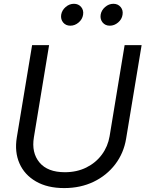

<svg xmlns="http://www.w3.org/2000/svg" viewBox="-20 -961 752 993"><path d="M312 11.7Q225.1 11.7 165.8 -22.7Q106.4 -57.1 80.6 -116.2Q54.7 -175.3 66.9 -250L146 -727.5H233.9L155.3 -251Q142.1 -171.4 184.1 -120.8Q226.1 -70.3 315.4 -70.3Q377.4 -70.3 426.5 -94.7Q475.6 -119.1 506.8 -161.4Q538.1 -203.6 546.9 -256.8L624.5 -727.5H712.4L632.3 -244.1Q620.1 -169.4 576.2 -111.6Q532.2 -53.7 464.4 -21Q396.5 11.7 312 11.7ZM343.8 -828.1Q320.3 -828.1 306.6 -844.7Q293 -861.3 296.4 -884.8Q300.3 -908.2 319.6 -924.8Q338.9 -941.4 362.3 -941.4Q385.7 -941.4 399.7 -924.8Q413.6 -908.2 409.7 -884.8Q406.2 -861.3 386.7 -844.7Q367.2 -828.1 343.8 -828.1ZM547.9 -828.1Q524.4 -828.1 510.7 -844.7Q497.1 -861.3 500.5 -884.8Q504.4 -908.2 523.7 -924.8Q543 -941.4 566.4 -941.4Q589.8 -941.4 603.8 -924.8Q617.7 -908.2 613.8 -884.8Q610.4 -861.3 590.8 -844.7Q571.3 -828.1 547.9 -828.1Z"/></svg>

Font: Inter Display
Style: Italic
Weight: 400
Italic angle: -9.39999°
Designer: Rasmus Andersson
Foundry: rsms
Version: Version 4.000;git-a52131595